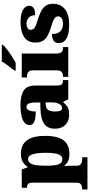

<svg xmlns="http://www.w3.org/2000/svg" viewBox="572 -1378 1027 2212"><g transform="rotate(-90 1086.0 -272.5)"><path d="M9 221V160H24Q33 160 48 156Q63 152 75 139Q87 126 87 100V-403Q87 -435 80.5 -450Q74 -465 62 -470Q50 -475 33 -475H28V-536H240L264 -467H268Q289 -501 326 -523.5Q363 -546 421 -546Q521 -546 573.5 -478Q626 -410 626 -264Q626 -119 574 -53Q522 13 418 13Q369 13 337.5 -1.5Q306 -16 284 -44H278Q280 -19 281 8.5Q282 36 282 66V96Q282 124 294 137.5Q306 151 321 155.5Q336 160 344 160H380V221ZM358 -68Q397 -68 414 -114.5Q431 -161 431 -261Q431 -356 414.5 -409.5Q398 -463 361 -463Q330 -463 312.5 -439Q295 -415 288.5 -370.5Q282 -326 282 -264Q282 -196 288.5 -152.5Q295 -109 311.5 -88.5Q328 -68 358 -68Z M867 10Q824 10 788 -8Q752 -26 730.5 -62.5Q709 -99 709 -155Q709 -238 764 -277Q819 -316 930 -320L1011 -323V-375Q1011 -412 1005.5 -435.5Q1000 -459 988.5 -470.5Q977 -482 959 -482Q943 -482 931.5 -470Q920 -458 913.5 -434.5Q907 -411 907 -375Q828 -375 789.5 -391Q751 -407 751 -445Q751 -483 781.5 -506.5Q812 -530 863.5 -540.5Q915 -551 976 -551Q1091 -551 1148.5 -513.5Q1206 -476 1206 -383V-131Q1206 -104 1211.5 -89Q1217 -74 1230 -67.5Q1243 -61 1265 -61H1269V0H1046L1021 -56H1011Q989 -30 969.5 -15.5Q950 -1 926.5 4.5Q903 10 867 10ZM946 -71Q966 -71 981 -86Q996 -101 1004 -128Q1012 -155 1012 -191V-262L981 -259Q953 -257 937 -244.5Q921 -232 914 -209Q907 -186 907 -152Q907 -126 911 -107.5Q915 -89 924 -80Q933 -71 946 -71Z M1306 0V-61H1318Q1337 -61 1351 -68Q1365 -75 1373 -91Q1381 -107 1381 -135V-409Q1381 -434 1372.5 -448Q1364 -462 1350 -468.5Q1336 -475 1318 -475H1299V-536H1575V-131Q1575 -105 1583 -89.5Q1591 -74 1605.5 -67.5Q1620 -61 1638 -61H1649V0ZM1378 -619Q1393 -638 1413 -664Q1433 -690 1452.5 -717Q1472 -744 1482 -766H1676V-756Q1667 -743 1643.5 -723Q1620 -703 1589 -681Q1558 -659 1526 -639.5Q1494 -620 1468 -606H1378Z M1913 10Q1829 10 1781.5 -6Q1734 -22 1714.5 -49.5Q1695 -77 1695 -109Q1695 -138 1709 -155.5Q1723 -173 1747 -180.5Q1771 -188 1800 -188Q1800 -119 1832.5 -90Q1865 -61 1916 -61Q1964 -61 1983.5 -78Q2003 -95 2003 -117Q2003 -136 1990 -149.5Q1977 -163 1950.5 -174.5Q1924 -186 1883 -197Q1822 -215 1781.5 -237.5Q1741 -260 1721 -293.5Q1701 -327 1701 -378Q1701 -467 1765.5 -508.5Q1830 -550 1936 -550Q2005 -550 2046.5 -535.5Q2088 -521 2106.5 -499Q2125 -477 2125 -453Q2125 -417 2099 -399Q2073 -381 2016 -381Q2016 -430 1988 -455.5Q1960 -481 1919 -481Q1888 -481 1868 -469Q1848 -457 1848 -432Q1848 -404 1872.5 -387.5Q1897 -371 1967 -350Q2021 -334 2062 -313Q2103 -292 2125.5 -259.5Q2148 -227 2148 -174Q2148 -92 2089 -41Q2030 10 1913 10Z"/></g></svg>

Font: Noto Serif Hebrew Black
Style: Regular
Weight: 900
Version: Version 2.003